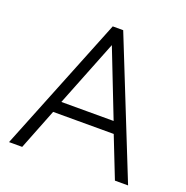

<svg xmlns="http://www.w3.org/2000/svg" viewBox="-126 -816 904 932"><g transform="rotate(20 326.5 -350.0)"><path d="M19 0 300 -700H354L634 0H566L483 -211H170L87 0ZM191 -270H461L327 -613Z"/></g></svg>

Font: Zen Kaku Gothic New
Style: Regular
Weight: 400
Designer: Yoshimichi Ohira
Foundry: Positype
Version: Version 1.001